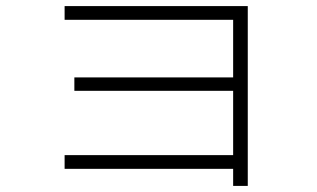

<svg xmlns="http://www.w3.org/2000/svg" viewBox="-20 -579 1040 630"><path d="M745 31V-25H192V-70H745V-281H224V-325H745V-514H192V-559H793V31Z"/></svg>

Font: M PLUS 1 Light
Style: Regular
Weight: 300
Designer: Coji Morishita
Foundry: UNDERFOREST DESIGN
Version: Version 1.001